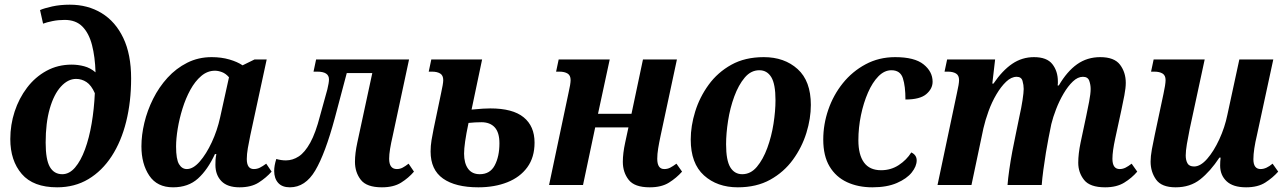

<svg xmlns="http://www.w3.org/2000/svg" viewBox="-20 -790 5494 820"><path d="M224 10Q122 10 73 -47Q24 -104 24 -196Q24 -257 42.5 -313.5Q61 -370 95.5 -415.5Q130 -461 178.5 -487.5Q227 -514 286 -514Q313 -514 339.5 -507Q366 -500 388 -481Q386 -547 373 -597.5Q360 -648 332 -676.5Q304 -705 256 -705Q229 -705 204.5 -700Q180 -695 164 -689L151 -747Q169 -755 203 -762.5Q237 -770 278 -770Q355 -770 414 -734Q473 -698 506.5 -628Q540 -558 540 -455Q540 -356 519 -271Q498 -186 457 -123Q416 -60 357.5 -25Q299 10 224 10ZM246 -46Q276 -46 300.5 -74.5Q325 -103 343 -152Q361 -201 371.5 -263Q382 -325 385 -392Q370 -426 349.5 -439.5Q329 -453 305 -453Q270 -453 240 -420Q210 -387 192.5 -326Q175 -265 175 -181Q175 -108 193 -77Q211 -46 246 -46Z M719 10Q651 10 617.5 -40Q584 -90 584 -165Q584 -213 596.5 -265.5Q609 -318 634 -368Q659 -418 695.5 -458Q732 -498 779.5 -522Q827 -546 884 -546Q925 -546 959.5 -536Q994 -526 1016 -511L1067 -536H1119L1049 -212Q1043 -184 1038.5 -157.5Q1034 -131 1034 -111Q1034 -68 1064 -68Q1078 -68 1090 -74Q1102 -80 1117 -91L1140 -57Q1117 -31 1085 -10.5Q1053 10 1003 10Q951 10 925.5 -16.5Q900 -43 900 -86Q900 -97 900.5 -107Q901 -117 904 -132H898Q867 -65 825.5 -27.5Q784 10 719 10ZM778 -68Q805 -68 833 -100Q861 -132 884.5 -182.5Q908 -233 920 -288L958 -460Q944 -476 928 -482Q912 -488 898 -488Q866 -488 839.5 -465.5Q813 -443 793 -406.5Q773 -370 759.5 -326.5Q746 -283 739 -240.5Q732 -198 732 -164Q732 -110 744.5 -89Q757 -68 778 -68Z M1218 10Q1185 10 1168 -9Q1151 -28 1151 -60Q1151 -83 1160 -111Q1181 -105 1201 -105Q1230 -105 1256 -122Q1282 -139 1305 -180.5Q1328 -222 1347 -296L1378 -408Q1385 -437 1385 -451Q1385 -484 1335 -484H1319L1330 -536H1727L1657 -209Q1650 -179 1646 -154.5Q1642 -130 1642 -112Q1642 -68 1675 -68Q1688 -68 1699.5 -74Q1711 -80 1725 -91L1748 -57Q1725 -30 1693 -10Q1661 10 1611 10Q1546 10 1521 -22Q1496 -54 1496 -99Q1496 -135 1506 -181L1570 -478H1461L1410 -286Q1369 -134 1326.5 -62Q1284 10 1218 10Z M2023 10Q1925 10 1872 -27.5Q1819 -65 1819 -143Q1819 -167 1823 -191.5Q1827 -216 1832 -240L1864 -393Q1868 -411 1870.5 -425.5Q1873 -440 1873 -448Q1873 -468 1860 -476Q1847 -484 1825 -484H1811L1822 -536H2039L1994 -322Q2024 -325 2043 -326Q2062 -327 2074 -327Q2170 -327 2216.5 -289Q2263 -251 2263 -181Q2263 -118 2232 -75.5Q2201 -33 2146.5 -11.5Q2092 10 2023 10ZM2029 -46Q2073 -46 2093 -84Q2113 -122 2113 -178Q2113 -224 2093 -246Q2073 -268 2036 -268Q2010 -268 1981 -265Q1971 -218 1966.5 -186Q1962 -154 1962 -134Q1962 -93 1979 -69.5Q1996 -46 2029 -46Z M2755 10Q2690 10 2665 -22Q2640 -54 2640 -99Q2640 -135 2650 -181L2664 -246H2522L2470 0H2325L2408 -393Q2417 -432 2417 -448Q2417 -468 2404 -476Q2391 -484 2369 -484H2355L2366 -536H2584L2534 -304H2677L2726 -536H2871L2801 -209Q2795 -181 2791 -156.5Q2787 -132 2787 -112Q2787 -68 2817 -68Q2831 -68 2842.5 -74Q2854 -80 2869 -91L2893 -57Q2869 -30 2837 -10Q2805 10 2755 10Z M3131 10Q3043 10 2986.5 -41Q2930 -92 2930 -194Q2930 -252 2949 -313.5Q2968 -375 3006.5 -428Q3045 -481 3103.5 -513.5Q3162 -546 3242 -546Q3330 -546 3386.5 -495Q3443 -444 3443 -342Q3443 -284 3424 -222.5Q3405 -161 3366.5 -108Q3328 -55 3269.5 -22.5Q3211 10 3131 10ZM3150 -46Q3186 -46 3212.5 -77.5Q3239 -109 3257 -158Q3275 -207 3283.5 -261.5Q3292 -316 3292 -362Q3292 -431 3274 -460.5Q3256 -490 3223 -490Q3187 -490 3160.5 -458.5Q3134 -427 3116 -378Q3098 -329 3089.5 -274.5Q3081 -220 3081 -174Q3081 -105 3099 -75.5Q3117 -46 3150 -46Z M3706 10Q3645 10 3597.5 -12Q3550 -34 3523 -79Q3496 -124 3496 -194Q3496 -259 3517.5 -321.5Q3539 -384 3579.5 -434.5Q3620 -485 3677 -515.5Q3734 -546 3803 -546Q3886 -546 3924.5 -515Q3963 -484 3963 -441Q3963 -411 3936 -388Q3909 -365 3847 -365Q3847 -422 3836 -456Q3825 -490 3787 -490Q3757 -490 3731.5 -464Q3706 -438 3687 -394.5Q3668 -351 3657 -298Q3646 -245 3646 -191Q3646 -129 3670 -96Q3694 -63 3743 -63Q3785 -63 3818.5 -85Q3852 -107 3872 -139Q3895 -128 3895 -105Q3895 -80 3874 -53.5Q3853 -27 3810.5 -8.5Q3768 10 3706 10Z M4700 10Q4635 10 4610 -21.5Q4585 -53 4585 -95Q4585 -133 4595 -181L4619 -294Q4625 -322 4631.5 -356Q4638 -390 4638 -410Q4638 -428 4632 -445Q4626 -462 4605 -462Q4583 -462 4562 -442Q4541 -422 4522.5 -390.5Q4504 -359 4490.5 -324Q4477 -289 4470 -260L4458 -200Q4453 -175 4447 -138.5Q4441 -102 4436 -64.5Q4431 -27 4429 0H4283Q4285 -27 4290.5 -65.5Q4296 -104 4303.5 -144Q4311 -184 4318 -216L4334 -294Q4342 -329 4347 -362Q4352 -395 4352 -410Q4352 -427 4347 -444.5Q4342 -462 4322 -462Q4299 -462 4277 -441Q4255 -420 4235.5 -387Q4216 -354 4202 -315.5Q4188 -277 4180 -242L4129 0H3984L4067 -393Q4076 -432 4076 -448Q4076 -468 4063 -476Q4050 -484 4028 -484H4014L4025 -536H4230L4218 -433H4223Q4261 -489 4303 -517.5Q4345 -546 4396 -546Q4451 -546 4474.5 -516Q4498 -486 4498 -442Q4498 -438 4498 -434Q4498 -430 4497 -425H4502Q4537 -485 4580 -515.5Q4623 -546 4679 -546Q4739 -546 4763.5 -513.5Q4788 -481 4788 -436Q4788 -415 4782 -383Q4776 -351 4769 -319L4743 -199Q4731 -144 4731 -112Q4731 -68 4762 -68Q4775 -68 4787 -74Q4799 -80 4813 -91L4837 -57Q4814 -30 4781.5 -10Q4749 10 4700 10Z M5001 10Q4941 10 4917.5 -23Q4894 -56 4894 -100Q4894 -122 4899.5 -152.5Q4905 -183 4912 -215L4949 -389Q4953 -407 4955.5 -423Q4958 -439 4958 -448Q4958 -468 4945 -476Q4932 -484 4910 -484H4896L4907 -536H5125L5061 -239Q5054 -205 5049 -175Q5044 -145 5044 -126Q5044 -106 5051.5 -92.5Q5059 -79 5080 -79Q5107 -79 5135.5 -111.5Q5164 -144 5187.5 -195Q5211 -246 5222 -300L5273 -536H5418L5348 -212Q5341 -183 5337 -156.5Q5333 -130 5333 -110Q5333 -68 5364 -68Q5388 -68 5415 -91L5439 -57Q5416 -31 5384 -10.5Q5352 10 5302 10Q5246 10 5218.5 -16Q5191 -42 5191 -83Q5191 -92 5191.5 -100.5Q5192 -109 5193 -117H5188Q5149 -58 5106 -24Q5063 10 5001 10Z"/></svg>

Font: Noto Serif SemiCondensed
Style: Bold Italic
Weight: 700
Width: 4
Italic angle: -12°
Designer: Monotype Design Team
Foundry: Monotype Imaging Inc.
Version: Version 2.014